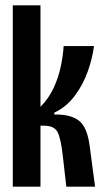

<svg xmlns="http://www.w3.org/2000/svg" viewBox="-20 -701 386 721"><path d="M28 0V-681H132V-300Q163 -331 181.5 -371Q200 -411 208.5 -452.5Q217 -494 219 -528H333Q327 -482 309.5 -432.5Q292 -383 260.5 -341Q229 -299 184 -278V-271Q246 -272 277 -247.5Q308 -223 317 -151L337 0H229L216 -114Q209 -178 197 -203.5Q185 -229 145 -229H132V0Z"/></svg>

Font: Bricolage Grotesque 96pt Condensed Medium
Style: Regular
Weight: 500
Width: 3
Designer: Mathieu Triay
Foundry: Atelier Triay
Version: Version 1.001; ttfautohint (v1.8.4.7-5d5b);gftools[0.9.33.de